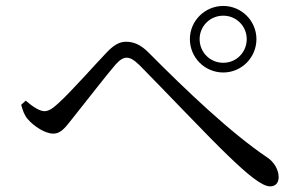

<svg xmlns="http://www.w3.org/2000/svg" viewBox="-20 -705 1040 655"><path d="M741.7 -457.7C804 -457.7 854.8 -508.5 854.8 -571.6C854.8 -633.8 804 -684.7 741.7 -684.7C678.7 -684.7 627.8 -633.8 627.8 -571.6C627.8 -508.5 678.7 -457.7 741.7 -457.7ZM901.4 -69.2C920 -69.2 930.6 -81.2 930.6 -100.6C930.6 -126.1 914.9 -152.7 891.2 -168.2C766.7 -251.9 614.1 -397.6 488.5 -524C459.2 -554 434.9 -562.6 409.5 -562.6C384.8 -562.6 364.6 -547.7 343.7 -525.8C310.2 -491.3 225.3 -394.8 179.4 -353C159.5 -334.7 145.9 -325.7 131.9 -325.7C115.3 -325.7 91.5 -340.8 67.8 -361.6L52.3 -347.5C57.6 -328.2 63.4 -310.7 75.2 -298C96.1 -273.7 134.3 -249.2 161.4 -249.2C188.9 -249.2 203.3 -270.9 228.1 -302C264.6 -347.2 343 -448.9 374.2 -484.8C390 -502.4 401.4 -508.1 411.9 -508.1C425.1 -508.1 436.9 -500.9 456.2 -482.4C531.6 -406.4 693.9 -235.2 757.4 -174.7C824 -110.3 873.4 -69.2 901.4 -69.2ZM741.7 -490.8C696.6 -490.8 661 -526.4 661 -571.6C661 -615.9 696.6 -651.5 741.7 -651.5C786.1 -651.5 821.7 -615.9 821.7 -571.6C821.7 -526.4 786.1 -490.8 741.7 -490.8Z"/></svg>

Font: Source Han Serif TW VF
Style: Regular
Weight: 250
Designer: Ryoko NISHIZUKA 西塚涼子 (kana & ideographs); Frank Grießhammer (Latin, Greek & Cyrillic); Wenlong ZHANG 张文龙 (bopomofo); San
Foundry: Adobe
Version: Version 2.002;hotconv 1.1.0;makeotfexe 2.6.0